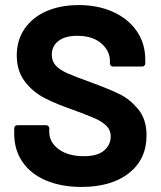

<svg xmlns="http://www.w3.org/2000/svg" viewBox="-20 -728 635 756"><path d="M36 -201V-223Q36 -228 39.5 -231.5Q43 -235 48 -235H162Q167 -235 170.5 -231.5Q174 -228 174 -223V-208Q174 -168 211 -140.5Q248 -113 311 -113Q364 -113 390 -135.5Q416 -158 416 -191Q416 -215 400 -231.5Q384 -248 356.5 -260.5Q329 -273 269 -295Q202 -318 155.5 -342Q109 -366 77.5 -407.5Q46 -449 46 -510Q46 -570 77 -615Q108 -660 163 -684Q218 -708 290 -708Q366 -708 425.5 -681Q485 -654 518.5 -605.5Q552 -557 552 -493V-478Q552 -473 548.5 -469.5Q545 -466 540 -466H425Q420 -466 416.5 -469.5Q413 -473 413 -478V-486Q413 -528 378.5 -557.5Q344 -587 284 -587Q237 -587 210.5 -567Q184 -547 184 -512Q184 -487 199.5 -470Q215 -453 245.5 -439.5Q276 -426 340 -403Q411 -377 451.5 -357Q492 -337 524.5 -297.5Q557 -258 557 -195Q557 -101 488 -46.5Q419 8 301 8Q221 8 161 -17.5Q101 -43 68.5 -90.5Q36 -138 36 -201Z"/></svg>

Font: Amber EN
Style: Bold
Weight: 700
Designer: Jeremy Tribby
Foundry: Tribby Type
Version: Version 1.408 November 24, 2021